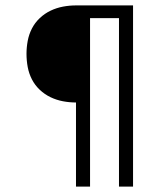

<svg xmlns="http://www.w3.org/2000/svg" viewBox="-20 -690 590 710"><path d="M261 0V-311Q237 -311 213 -315.5Q189 -320 167 -330.5Q145 -341 127 -358Q109 -375 98 -396.5Q87 -418 82.5 -442Q78 -466 78 -491Q78 -515 82.5 -539Q87 -563 98 -584.5Q109 -606 127 -623Q145 -640 167 -650.5Q189 -661 213 -665.5Q237 -670 261 -670H472V0H420V-623H313V0Z"/></svg>

Font: Lode Dark Term
Style: Regular
Weight: 400
Monospace: yes
Designer: Belleve Invis
Foundry: Belleve Invis
Version: Version 29.2.0